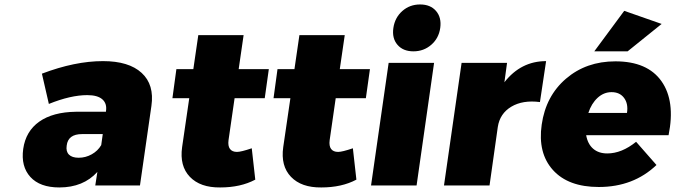

<svg xmlns="http://www.w3.org/2000/svg" viewBox="-20 -823 2997 852"><path d="M83 -162.1Q94.2 -240.7 154.3 -283.2Q214.4 -325.7 316.9 -327.1H450.2V-329.1Q455.6 -363.3 434.3 -382.1Q413.1 -400.9 367.2 -400.9Q293.5 -400.9 196.8 -361.8L166 -496.1Q312.5 -551.8 437 -551.8Q551.8 -551.8 608.6 -499.5Q665.5 -447.3 651.9 -353L601.1 0H402.8L412.1 -60.1Q349.6 8.8 243.2 8.8Q157.2 8.8 114.7 -37.8Q72.3 -84.5 83 -162.1ZM275.9 -176.8Q272 -150.9 285.9 -137Q299.8 -123 329.1 -123Q359.9 -123 387 -138.2Q414.1 -153.3 429.2 -179.2L436 -228H344.2Q281.7 -228 275.9 -176.8Z M745.1 -387.2 762.7 -516.1H837.9L859.9 -667H1061L1039.1 -516.1H1172.9L1154.8 -387.2H1021L994.1 -201.2Q990.7 -175.3 1000.5 -162.1Q1010.3 -148.9 1031.7 -148.9Q1049.8 -148.9 1097.2 -165L1112.8 -25.9Q1047.9 8.8 957 8.8Q868.7 9.8 822.5 -38.3Q776.4 -86.4 788.1 -169.9L819.8 -387.2Z M1193.8 -387.2 1211.4 -516.1H1286.6L1308.6 -667H1509.8L1487.8 -516.1H1621.6L1603.5 -387.2H1469.7L1442.9 -201.2Q1439.5 -175.3 1449.2 -162.1Q1459 -148.9 1480.5 -148.9Q1498.5 -148.9 1545.9 -165L1561.5 -25.9Q1496.6 8.8 1405.8 8.8Q1317.4 9.8 1271.2 -38.3Q1225.1 -86.4 1236.8 -169.9L1268.6 -387.2Z M1626.5 0 1704.6 -543.9H1906.2L1828.6 0ZM1743.7 -624.3Q1718.8 -653.3 1725.6 -699.2Q1732.4 -745.1 1765.4 -774.2Q1798.3 -803.2 1844.2 -803.2Q1890.1 -803.2 1915 -774.2Q1939.9 -745.1 1933.6 -699.2Q1927.2 -653.3 1893.8 -624.3Q1860.4 -595.2 1814.5 -595.2Q1768.6 -595.2 1743.7 -624.3Z M1950.2 0 2028.3 -543.9H2230L2218.3 -458Q2291.5 -551.8 2403.3 -551.8L2376 -370.1Q2299.8 -379.9 2249 -349.6Q2198.2 -319.3 2189 -259.8L2152.3 0Z M2383.8 -270Q2401.9 -397 2491.7 -473.9Q2581.5 -550.8 2710.9 -550.8Q2853 -550.8 2915.3 -462.6Q2977.5 -374.5 2946.8 -223.1H2581.1Q2587.9 -184.1 2612.1 -163.1Q2636.2 -142.1 2674.8 -142.1Q2738.8 -142.1 2802.7 -193.8L2893.1 -90.8Q2791 6.8 2637.2 6.8Q2501.5 6.8 2433.6 -68.6Q2365.7 -144 2383.8 -270ZM2590.8 -321.8H2762.2Q2768.6 -362.3 2749.5 -388.2Q2730.5 -414.1 2693.8 -414.1Q2659.2 -414.1 2631.8 -388.9Q2604.5 -363.8 2590.8 -321.8ZM2617.2 -595.2 2750 -774.9 2916 -716.8 2765.1 -595.2Z"/></svg>

Font: Trueno ExtraBold
Style: Italic
Weight: 800
Designer: Julieta Ulanovsky
Foundry: Julieta Ulanovsky
Version: Version 3.001b | FøM Fix